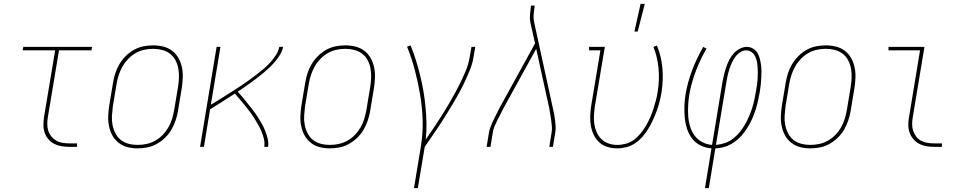

<svg xmlns="http://www.w3.org/2000/svg" viewBox="-20 -764 5040 999"><path d="M340 0Q319 0 299 -3.5Q279 -7 261.5 -16Q244 -25 231.5 -40Q219 -55 212.5 -73.5Q206 -92 206 -113Q206 -134 209 -155L267 -502H98L101 -520H459L456 -502H287L229 -155Q226 -137 226 -118.5Q226 -100 231 -84Q236 -68 247 -54.5Q258 -41 272.5 -32.5Q287 -24 304.5 -21Q322 -18 340 -18H381V0Z M696 8Q669 8 643.5 1.5Q618 -5 598 -20.5Q578 -36 565.5 -58Q553 -80 547.5 -106Q542 -132 543 -159Q544 -186 548 -213L568 -333Q572 -358 580 -383Q588 -408 601.5 -430.5Q615 -453 634.5 -472.5Q654 -492 677.5 -505Q701 -518 726.5 -523Q752 -528 777 -528Q804 -528 830 -521.5Q856 -515 876 -499.5Q896 -484 908.5 -462Q921 -440 926.5 -414Q932 -388 931 -361Q930 -334 926 -307L906 -187Q902 -162 893.5 -137Q885 -112 872 -89.5Q859 -67 839 -47.5Q819 -28 795.5 -15Q772 -2 746.5 3Q721 8 696 8ZM697 -10Q719 -10 742.5 -15Q766 -20 787.5 -32Q809 -44 826.5 -62Q844 -80 856 -101Q868 -122 875 -144.5Q882 -167 886 -190L906 -310Q910 -334 911 -358.5Q912 -383 908 -406Q904 -429 893.5 -449.5Q883 -470 865 -484Q847 -498 824 -504Q801 -510 776 -510Q754 -510 730.5 -505Q707 -500 686 -488Q665 -476 647.5 -458Q630 -440 618 -419Q606 -398 598.5 -375.5Q591 -353 587 -330L567 -210Q564 -186 562.5 -161.5Q561 -137 565.5 -114Q570 -91 580.5 -70.5Q591 -50 608.5 -36Q626 -22 649 -16Q672 -10 697 -10Z M1021 0 1107 -520H1127L1077 -219Q1097 -231 1117.5 -243.5Q1138 -256 1158 -269Q1178 -282 1198 -294.5Q1218 -307 1238 -320.5Q1258 -334 1277.5 -348Q1297 -362 1315.5 -376.5Q1334 -391 1352.5 -406.5Q1371 -422 1387 -440Q1403 -458 1416 -478Q1429 -498 1433 -520H1453Q1449 -500 1438.5 -482Q1428 -464 1414.5 -447.5Q1401 -431 1385.5 -416Q1370 -401 1354 -387.5Q1338 -374 1321 -361Q1304 -348 1287 -335.5Q1270 -323 1252.5 -311Q1235 -299 1217 -287Q1231 -272 1244 -256Q1257 -240 1270 -224Q1283 -208 1296 -191Q1309 -174 1320 -157Q1331 -140 1341.5 -121.5Q1352 -103 1359.5 -84Q1367 -65 1372.5 -43.5Q1378 -22 1375 0H1355Q1358 -22 1353 -42.5Q1348 -63 1340 -81.5Q1332 -100 1322 -117.5Q1312 -135 1301.5 -151.5Q1291 -168 1278.5 -184.5Q1266 -201 1253.5 -216.5Q1241 -232 1228 -247Q1215 -262 1202 -277Q1170 -256 1137.5 -235.5Q1105 -215 1073 -195L1041 0Z M1696 8Q1669 8 1643.5 1.5Q1618 -5 1598 -20.5Q1578 -36 1565.5 -58Q1553 -80 1547.5 -106Q1542 -132 1543 -159Q1544 -186 1548 -213L1568 -333Q1572 -358 1580 -383Q1588 -408 1601.5 -430.5Q1615 -453 1634.5 -472.5Q1654 -492 1677.5 -505Q1701 -518 1726.5 -523Q1752 -528 1777 -528Q1804 -528 1830 -521.5Q1856 -515 1876 -499.5Q1896 -484 1908.5 -462Q1921 -440 1926.5 -414Q1932 -388 1931 -361Q1930 -334 1926 -307L1906 -187Q1902 -162 1893.5 -137Q1885 -112 1872 -89.5Q1859 -67 1839 -47.5Q1819 -28 1795.5 -15Q1772 -2 1746.5 3Q1721 8 1696 8ZM1697 -10Q1719 -10 1742.5 -15Q1766 -20 1787.5 -32Q1809 -44 1826.5 -62Q1844 -80 1856 -101Q1868 -122 1875 -144.5Q1882 -167 1886 -190L1906 -310Q1910 -334 1911 -358.5Q1912 -383 1908 -406Q1904 -429 1893.5 -449.5Q1883 -470 1865 -484Q1847 -498 1824 -504Q1801 -510 1776 -510Q1754 -510 1730.5 -505Q1707 -500 1686 -488Q1665 -476 1647.5 -458Q1630 -440 1618 -419Q1606 -398 1598.5 -375.5Q1591 -353 1587 -330L1567 -210Q1564 -186 1562.5 -161.5Q1561 -137 1565.5 -114Q1570 -91 1580.5 -70.5Q1591 -50 1608.5 -36Q1626 -22 1649 -16Q1672 -10 1697 -10Z M2134 215 2170 -3Q2181 -71 2179 -138.5Q2177 -206 2166 -271Q2155 -336 2138.5 -399Q2122 -462 2098 -521L2116 -528Q2132 -490 2144 -451Q2156 -412 2166 -372Q2176 -332 2183 -291Q2190 -250 2194 -208Q2198 -166 2199 -123.5Q2200 -81 2195 -38Q2219 -72 2242 -106.5Q2265 -141 2286.5 -175.5Q2308 -210 2328.5 -246Q2349 -282 2367.5 -318Q2386 -354 2402 -392Q2418 -430 2424 -468L2433 -520H2453L2444 -468Q2439 -436 2427 -405.5Q2415 -375 2401 -344.5Q2387 -314 2371 -284.5Q2355 -255 2337.5 -226Q2320 -197 2302.5 -168.5Q2285 -140 2266.5 -112Q2248 -84 2228.5 -56Q2209 -28 2190 0L2154 215Z M2512 0 2524 -74Q2527 -90 2533.5 -107Q2540 -124 2548 -140Q2556 -156 2564 -172Q2572 -188 2580 -204L2764 -538L2740 -645Q2736 -665 2737.5 -686Q2739 -707 2742 -728L2743 -735H2762L2761 -728Q2758 -708 2756.5 -688Q2755 -668 2759 -649L2856 -204Q2860 -188 2863 -172Q2866 -156 2868 -140Q2870 -124 2871 -107Q2872 -90 2869 -74L2857 0H2838L2850 -74Q2853 -90 2851.5 -106Q2850 -122 2848 -138Q2846 -154 2843 -169.5Q2840 -185 2838 -200L2789 -423L2770 -510L2597 -196Q2590 -181 2582 -166Q2574 -151 2566.5 -136Q2559 -121 2552.5 -105Q2546 -89 2544 -74L2532 0Z M3191 8Q3165 8 3140.5 0.5Q3116 -7 3098 -23.5Q3080 -40 3069.5 -62Q3059 -84 3054.5 -109Q3050 -134 3051 -160.5Q3052 -187 3056 -213L3104 -502H3045V-520H3127L3075 -210Q3072 -187 3070.5 -163.5Q3069 -140 3072.5 -117.5Q3076 -95 3085 -75Q3094 -55 3109.5 -40Q3125 -25 3146.5 -17.5Q3168 -10 3191 -10Q3214 -10 3237.5 -16.5Q3261 -23 3280 -37.5Q3299 -52 3314.5 -71.5Q3330 -91 3342 -111.5Q3354 -132 3363.5 -154Q3373 -176 3380 -198Q3387 -220 3393 -242.5Q3399 -265 3402 -287Q3412 -348 3406.5 -407.5Q3401 -467 3380 -520L3398 -527Q3421 -472 3426.5 -410Q3432 -348 3422 -284Q3418 -260 3412 -236Q3406 -212 3397.5 -188.5Q3389 -165 3378.5 -142Q3368 -119 3355 -97Q3342 -75 3325 -55Q3308 -35 3286.5 -20Q3265 -5 3240 1.5Q3215 8 3191 8ZM3281 -600 3313 -744H3335L3298 -600Z M3648 215 3682 8Q3652 6 3625.5 -7Q3599 -20 3581.5 -42.5Q3564 -65 3555 -93Q3546 -121 3543 -151Q3540 -181 3541 -211.5Q3542 -242 3547 -273Q3558 -337 3581.5 -399Q3605 -461 3639 -520L3656 -511Q3623 -454 3600 -393Q3577 -332 3566 -270Q3562 -242 3560.5 -214Q3559 -186 3561 -158.5Q3563 -131 3571 -105Q3579 -79 3594.5 -58Q3610 -37 3634 -24.5Q3658 -12 3685 -10L3740 -343Q3744 -362 3748.5 -380.5Q3753 -399 3759.5 -417.5Q3766 -436 3775 -453.5Q3784 -471 3797.5 -486Q3811 -501 3829 -510.5Q3847 -520 3866 -520Q3883 -520 3897.5 -511.5Q3912 -503 3920.5 -489.5Q3929 -476 3933 -460Q3937 -444 3939.5 -427.5Q3942 -411 3942 -394Q3942 -377 3941 -359.5Q3940 -342 3938.5 -324.5Q3937 -307 3934 -290Q3930 -266 3924.5 -241.5Q3919 -217 3911.5 -193Q3904 -169 3893.5 -145.5Q3883 -122 3869 -99.5Q3855 -77 3837.5 -57.5Q3820 -38 3798 -23Q3776 -8 3751.5 -0.5Q3727 7 3702 8L3668 215ZM3705 -10Q3728 -12 3751 -19.5Q3774 -27 3793.5 -42Q3813 -57 3828.5 -76Q3844 -95 3856 -116Q3868 -137 3877.5 -159Q3887 -181 3894 -203Q3901 -225 3905.5 -247.5Q3910 -270 3914 -293Q3917 -308 3919 -323.5Q3921 -339 3922 -354.5Q3923 -370 3923 -385Q3923 -400 3922 -415Q3921 -430 3918 -444.5Q3915 -459 3908.5 -472Q3902 -485 3890 -493.5Q3878 -502 3863 -502Q3846 -502 3831 -492Q3816 -482 3805.5 -467.5Q3795 -453 3788 -437.5Q3781 -422 3775.5 -405.5Q3770 -389 3766.5 -373Q3763 -357 3760 -340Z M4196 8Q4169 8 4143.5 1.5Q4118 -5 4098 -20.5Q4078 -36 4065.5 -58Q4053 -80 4047.5 -106Q4042 -132 4043 -159Q4044 -186 4048 -213L4068 -333Q4072 -358 4080 -383Q4088 -408 4101.5 -430.5Q4115 -453 4134.5 -472.5Q4154 -492 4177.5 -505Q4201 -518 4226.5 -523Q4252 -528 4277 -528Q4304 -528 4330 -521.5Q4356 -515 4376 -499.5Q4396 -484 4408.5 -462Q4421 -440 4426.5 -414Q4432 -388 4431 -361Q4430 -334 4426 -307L4406 -187Q4402 -162 4393.5 -137Q4385 -112 4372 -89.5Q4359 -67 4339 -47.5Q4319 -28 4295.5 -15Q4272 -2 4246.5 3Q4221 8 4196 8ZM4197 -10Q4219 -10 4242.5 -15Q4266 -20 4287.5 -32Q4309 -44 4326.5 -62Q4344 -80 4356 -101Q4368 -122 4375 -144.5Q4382 -167 4386 -190L4406 -310Q4410 -334 4411 -358.5Q4412 -383 4408 -406Q4404 -429 4393.5 -449.5Q4383 -470 4365 -484Q4347 -498 4324 -504Q4301 -510 4276 -510Q4254 -510 4230.5 -505Q4207 -500 4186 -488Q4165 -476 4147.5 -458Q4130 -440 4118 -419Q4106 -398 4098.5 -375.5Q4091 -353 4087 -330L4067 -210Q4064 -186 4062.5 -161.5Q4061 -137 4065.5 -114Q4070 -91 4080.5 -70.5Q4091 -50 4108.5 -36Q4126 -22 4149 -16Q4172 -10 4197 -10Z M4840 0Q4819 0 4799 -3.5Q4779 -7 4761.5 -16.5Q4744 -26 4731.5 -41Q4719 -56 4712.5 -74.5Q4706 -93 4706 -114Q4706 -135 4710 -156L4767 -502H4603V-520H4790L4729 -153Q4726 -135 4726 -117Q4726 -99 4731.5 -83Q4737 -67 4747 -53.5Q4757 -40 4772 -32Q4787 -24 4804.5 -21Q4822 -18 4840 -18H4881V0Z"/></svg>

Font: Iosevka Curly Slab Thin
Style: Italic
Weight: 100
Italic angle: -9°
Monospace: yes
Designer: Belleve Invis
Foundry: Belleve Invis
Version: Version 22.1.2; ttfautohint (v1.8.4)